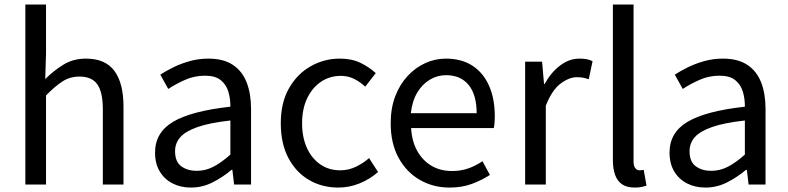

<svg xmlns="http://www.w3.org/2000/svg" viewBox="-20 -816 3485 849"><path d="M92.1 0V-796H183.5V-578.3L180 -466.4Q217.7 -503.9 260.8 -530.3Q303.9 -556.8 360.1 -556.8Q445.8 -556.8 486 -502.4Q526.1 -448 526.1 -344.1V0H434.7V-332.4Q434.7 -408.5 410.5 -442.9Q386.3 -477.4 331.5 -477.4Q289.9 -477.4 257 -456.4Q224.2 -435.5 183.5 -394V0Z M824.2 13.4Q778.9 13.4 743.1 -4.9Q707.2 -23.2 686.4 -57.9Q665.6 -92.5 665.6 -141.3Q665.6 -230.1 745.5 -277.5Q825.3 -325 998.7 -344.2Q999.1 -379.4 989.8 -410.5Q980.5 -441.7 956.2 -461.5Q931.9 -481.3 887 -481.3Q839.6 -481.3 798.1 -462.8Q756.7 -444.3 724 -422.7L688.9 -486Q714 -502.3 746.8 -518.5Q779.6 -534.7 818.9 -545.7Q858.1 -556.8 901.5 -556.8Q968.2 -556.8 1009.8 -529.1Q1051.3 -501.4 1070.7 -451.5Q1090.1 -401.6 1090.1 -334V0H1015.2L1007.5 -64.9H1003.7Q965.6 -32.7 920.3 -9.7Q874.9 13.4 824.2 13.4ZM849.8 -60.6Q889 -60.6 924.3 -79Q959.5 -97.4 998.7 -132.4V-283.2Q907.7 -273.1 853.8 -254.3Q800 -235.5 777 -209.1Q754.1 -182.6 754.1 -147.4Q754.1 -100.4 781.9 -80.5Q809.6 -60.6 849.8 -60.6Z M1475.9 13.4Q1403.9 13.4 1346.3 -20.3Q1288.7 -54 1255.1 -117.6Q1221.6 -181.2 1221.6 -271Q1221.6 -361.9 1257.9 -425.7Q1294.2 -489.4 1353.9 -523.1Q1413.5 -556.8 1482.8 -556.8Q1536 -556.8 1574.6 -537.8Q1613.1 -518.9 1641.5 -492.7L1595 -432.8Q1571.8 -454.3 1545.4 -467.4Q1519.1 -480.5 1487.1 -480.5Q1437.7 -480.5 1398.9 -454.2Q1360.2 -427.8 1338 -380.8Q1315.8 -333.8 1315.8 -271Q1315.8 -208.7 1337.2 -161.8Q1358.7 -114.9 1396.6 -88.9Q1434.5 -62.9 1484.3 -62.9Q1521.7 -62.9 1554 -78.7Q1586.3 -94.4 1612 -116.9L1651.7 -55.4Q1615.2 -23.3 1569.9 -5Q1524.6 13.4 1475.9 13.4Z M1967.7 13.4Q1895.5 13.4 1836.4 -20.6Q1777.3 -54.6 1742.4 -118.2Q1707.6 -181.9 1707.6 -271Q1707.6 -337.5 1727.6 -390.1Q1747.7 -442.7 1782.5 -480.1Q1817.4 -517.6 1861 -537.2Q1904.6 -556.8 1951.4 -556.8Q2020.6 -556.8 2068.8 -525.7Q2117 -494.5 2142.4 -437.1Q2167.9 -379.7 2167.9 -301.7Q2167.9 -287.4 2166.9 -274.1Q2166 -260.7 2163.6 -249.7H1797.9Q1801 -192.4 1824.3 -149.8Q1847.7 -107.2 1887.1 -83.5Q1926.4 -59.8 1978.3 -59.8Q2017.8 -59.8 2050.5 -71.2Q2083.1 -82.7 2113.5 -103.1L2146.3 -42.5Q2110.8 -19.4 2067 -3Q2023.2 13.4 1967.7 13.4ZM1796.7 -315.5H2087.7Q2087.7 -397.1 2052.2 -440.3Q2016.8 -483.6 1952.5 -483.6Q1914.5 -483.6 1881.1 -463.9Q1847.7 -444.3 1825.2 -406.9Q1802.7 -369.6 1796.7 -315.5Z M2302.1 0V-543.4H2377L2385.7 -444.4H2388.1Q2416.4 -495.9 2456.6 -526.3Q2496.7 -556.8 2542.2 -556.8Q2560.9 -556.8 2574.2 -554.2Q2587.6 -551.6 2600.2 -545.4L2583.4 -465.6Q2569.2 -470.2 2558.3 -472.4Q2547.3 -474.6 2530.2 -474.6Q2496.7 -474.6 2458.9 -446.4Q2421 -418.2 2393.5 -348.8V0Z M2786.3 13.4Q2752.1 13.4 2730.9 -0.9Q2709.8 -15.3 2699.9 -42.6Q2690.1 -69.9 2690.1 -108.1V-796H2781.5V-102.1Q2781.5 -81.5 2789.3 -72.2Q2797 -62.9 2807 -62.9Q2810.8 -62.9 2814.8 -63.4Q2818.8 -63.9 2826.4 -64.9L2838.9 5.1Q2829.1 8 2816.9 10.7Q2804.7 13.4 2786.3 13.4Z M3099.2 13.4Q3053.9 13.4 3018.1 -4.9Q2982.2 -23.2 2961.4 -57.9Q2940.6 -92.5 2940.6 -141.3Q2940.6 -230.1 3020.5 -277.5Q3100.3 -325 3273.7 -344.2Q3274.1 -379.4 3264.8 -410.5Q3255.5 -441.7 3231.2 -461.5Q3206.9 -481.3 3162 -481.3Q3114.6 -481.3 3073.1 -462.8Q3031.7 -444.3 2999 -422.7L2963.9 -486Q2989 -502.3 3021.8 -518.5Q3054.6 -534.7 3093.9 -545.7Q3133.1 -556.8 3176.5 -556.8Q3243.2 -556.8 3284.8 -529.1Q3326.3 -501.4 3345.7 -451.5Q3365.1 -401.6 3365.1 -334V0H3290.2L3282.5 -64.9H3278.7Q3240.6 -32.7 3195.3 -9.7Q3149.9 13.4 3099.2 13.4ZM3124.8 -60.6Q3164 -60.6 3199.3 -79Q3234.5 -97.4 3273.7 -132.4V-283.2Q3182.7 -273.1 3128.8 -254.3Q3075 -235.5 3052 -209.1Q3029.1 -182.6 3029.1 -147.4Q3029.1 -100.4 3056.9 -80.5Q3084.6 -60.6 3124.8 -60.6Z"/></svg>

Font: Noto Sans JP
Style: Regular
Weight: 100
Designer: Ryoko NISHIZUKA 西塚涼子 (kana, bopomofo & ideographs); Paul D. Hunt (Latin, Greek & Cyrillic); Sandoll Communications 산돌커뮤니
Foundry: Adobe
Version: Version 2.004;hotconv 1.0.118;makeotfexe 2.5.65603